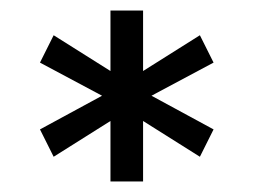

<svg xmlns="http://www.w3.org/2000/svg" viewBox="-20 -816 482 365"><path d="M190 -586 82 -518 56 -570 174 -634 56 -697 82 -749 190 -681V-796H252V-681L360 -749L386 -697L268 -634L386 -570L360 -518L252 -586V-471H190Z"/></svg>

Font: Stavian Regular
Style: Regular
Weight: 400
Version: Version 1.000; ttfautohint (v1.6)